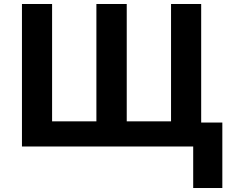

<svg xmlns="http://www.w3.org/2000/svg" viewBox="-20 -734 1154 962"><path d="M1094 -120V208H948V0H90V-714H241V-126H463V-714H615V-126H837V-714H988V-120Z"/></svg>

Font: Noto IKEA Arabic
Style: Bold
Weight: 700
Designer: Monotype Design Team
Foundry: Monotype Imaging Inc.
Version: Version 1.200